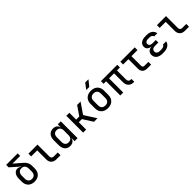

<svg xmlns="http://www.w3.org/2000/svg" viewBox="481 -2606 4437 4437"><g transform="rotate(-45 2700.0 -387.5)"><path d="M300 10C433 10 515 -72 515 -206V-295C515 -371 483 -430 421 -483L229 -648H482V-730H106V-650L325 -457L321 -453C308 -463 275 -487 230 -487C143 -487 86 -410 86 -291V-206C86 -72 167 10 300 10ZM300 -78C227 -78 185 -124 185 -206V-295C185 -379 226 -427 299 -427C373 -427 416 -379 416 -295V-206C416 -124 373 -78 300 -78Z M1152 0V-90H1018C976 -90 949 -117 949 -161V-550H653V-460H850V-161C850 -64 916 0 1016 0Z M1612 -445H1611C1601 -517 1547 -560 1464 -560C1354 -560 1286 -481 1286 -354V-197C1286 -69 1353 10 1464 10C1546 10 1601 -34 1610 -105H1612V0H1710V-550H1612ZM1498 -76C1425 -76 1385 -121 1385 -202V-349C1385 -429 1425 -474 1498 -474C1569 -474 1611 -428 1611 -349V-202C1611 -122 1569 -76 1498 -76Z M1990 0V-241H2092L2245 0H2360L2177 -287L2357 -550H2245L2091 -326H1990V-550H1891V0Z M2738 -645 2850 -785H2743L2638 -645ZM2700 8C2835 8 2919 -73 2919 -203V-348C2919 -477 2835 -558 2700 -558C2565 -558 2481 -477 2481 -347V-203C2481 -73 2565 8 2700 8ZM2700 -79C2625 -79 2580 -122 2580 -203V-347C2580 -428 2625 -471 2700 -471C2775 -471 2820 -428 2820 -347V-203C2820 -122 2775 -79 2700 -79Z M3558 5V-87H3534C3488 -87 3460 -116 3460 -169V-463H3557V-550H3023V-463H3105V0H3201V-463H3365V-173C3365 -65 3432 5 3536 5Z M4113 0V-90H3987C3948 -90 3930 -109 3930 -150V-460H4127V-550H3657V-460H3831V-150C3831 -55 3887 0 3985 0Z M4526 7C4643 7 4724 -48 4738 -135H4636C4626 -101 4585 -79 4526 -79H4478C4417 -79 4379 -109 4379 -160C4379 -211 4417 -243 4478 -243H4592V-326H4477C4422 -326 4387 -354 4387 -399C4387 -444 4422 -471 4479 -471H4528C4582 -471 4617 -448 4624 -411H4727C4713 -502 4639 -557 4528 -557H4479C4359 -557 4284 -500 4284 -412C4284 -341 4334 -296 4415 -292V-290C4329 -285 4276 -232 4276 -153C4276 -54 4353 7 4478 7Z M5352 0V-90H5218C5176 -90 5149 -117 5149 -161V-550H4853V-460H5050V-161C5050 -64 5116 0 5216 0Z"/></g></svg>

Font: Tekne LDO Medium
Style: Regular
Weight: 500
Monospace: yes
Designer: Alessio Laiso, Mario Rullo, Paolo Rosset
Foundry: Alessio Laiso
Version: Version 1.000;hotconv 1.0.109;makeotfexe 2.5.65596